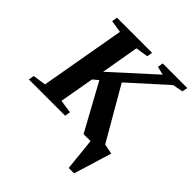

<svg xmlns="http://www.w3.org/2000/svg" viewBox="-235 -814 1187 1187"><g transform="rotate(45 358.0 -221.0)"><path d="M532 0H471L304 -305L269 -276L229 -49L316 -36L310 0H-7L-1 -36L85 -49L183 -606L102 -619L108 -655H415L409 -619L327 -606L284 -358L557 -606L502 -619L508 -655H723L716 -619L648 -606L412 -393L611 -49L677 -36L601 213H554Z"/></g></svg>

Font: Libra Serif Modern
Style: Bold Italic
Weight: 700
Italic angle: -12°
Designer: Stefan Peev, Context Ltd
Foundry: Stefan Peev, Context Ltd
Version: Version 1.000